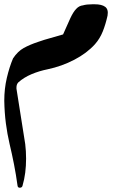

<svg xmlns="http://www.w3.org/2000/svg" viewBox="-28 -531 553 898"><path d="M475 -458Q466 -417 452.5 -383.5Q439 -350 416 -324Q378 -282 319.5 -251.5Q261 -221 195 -207Q155 -199 119.5 -184Q84 -169 58 -146Q49 -137 49 -122V-116Q49 -113 50 -110L90 143Q92 159 93 176.5Q94 194 94 211Q94 245 90 276.5Q86 308 77 339Q74 347 64.5 347Q55 347 54 337Q47 286 37.5 237.5Q28 189 17 143Q6 96 -0.5 46Q-7 -4 -8 -60Q-8 -116 4 -167Q16 -218 33 -258Q55 -291 83 -306.5Q111 -322 150 -335Q178 -345 208 -353Q238 -361 267 -370L301 -446Q308 -461 315 -472Q322 -483 329 -490Q342 -504 360 -506Q377 -511 404 -511H415Q448 -511 464 -499Q480 -487 475 -458Z"/></svg>

Font: Aref Ruqaa Ink
Style: Bold
Weight: 700
Designer: Abdullah Aref
Version: Version 1.005